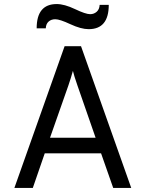

<svg xmlns="http://www.w3.org/2000/svg" viewBox="-20 -928 719 948"><path d="M418 -784Q380 -784 327.5 -808.5Q275 -833 253 -833Q233 -833 220 -821.5Q207 -810 206 -788H161Q161 -908 260 -908Q298 -908 350.5 -883Q403 -858 425 -858Q444 -858 457.5 -870Q471 -882 472 -904H517Q517 -784 418 -784ZM539 0 479 -171H201L142 0H51L299 -700H380L628 0ZM452 -248 362 -507Q345 -556 340 -578Q329 -539 318 -507L227 -248Z"/></svg>

Font: Overpass
Style: Regular
Weight: 400
Designer: Delve Withrington, Thomas Jockin
Foundry: Delve Fonts
Version: Version 3.000;DELV;Overpass